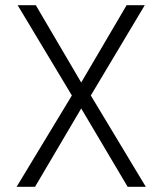

<svg xmlns="http://www.w3.org/2000/svg" viewBox="-20 -722 644 740"><path d="M44 -2 257 -354 48 -702H118L293 -404L468 -702H538L330 -354L542 -2H472L293 -304L115 -2Z"/></svg>

Font: Haskoy Light
Style: Regular
Weight: 300
Designer: Ertekin Erdin
Foundry: Ertekin Erdin
Version: Version 2.000; ttfautohint (v1.8.4.7-5d5b)